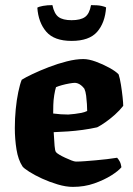

<svg xmlns="http://www.w3.org/2000/svg" viewBox="-20 -731 521 751"><path d="M265 0Q238 0 206 -9.5Q174 -19 144.5 -32.5Q115 -46 94 -59.5Q73 -73 68 -80Q51 -106 44.5 -146.5Q38 -187 38 -230Q38 -267 41.5 -303.5Q45 -340 51.5 -371Q58 -402 65 -419Q79 -428 107.5 -441.5Q136 -455 171 -468.5Q206 -482 241.5 -491Q277 -500 306 -500Q327 -500 354.5 -490Q382 -480 407.5 -466Q433 -452 444 -440Q449 -425 453 -400Q457 -375 459.5 -351.5Q462 -328 462 -317Q448 -299 429.5 -282.5Q411 -266 392.5 -253Q374 -240 360 -233Q333 -227 304 -223Q275 -219 246 -217Q217 -215 190 -214Q192 -180 193.5 -160.5Q195 -141 199 -136Q202 -132 212 -126Q222 -120 235 -114Q248 -108 259.5 -103.5Q271 -99 277 -99Q292 -99 312 -100.5Q332 -102 354.5 -104Q377 -106 398.5 -108.5Q420 -111 438 -114Q443 -109 448 -100Q453 -91 455 -77Q444 -63 415.5 -45Q387 -27 348.5 -13.5Q310 0 265 0ZM247 -283Q260 -284 273 -285.5Q286 -287 298.5 -289.5Q311 -292 321 -297Q321 -308 320 -324Q319 -340 317 -356.5Q315 -373 310 -384Q304 -392 297 -397.5Q290 -403 283.5 -405Q277 -407 273 -407Q266 -407 251.5 -404.5Q237 -402 222.5 -398Q208 -394 199 -390Q195 -377 192 -358Q189 -339 188.5 -320.5Q188 -302 188 -287Q203 -285 218 -284Q233 -283 247 -283ZM260 -571Q192 -571 161 -607Q130 -643 126 -701Q132 -705 148.5 -708Q165 -711 185 -711Q192 -677 209 -664.5Q226 -652 260 -652Q295 -652 312.5 -664.5Q330 -677 336 -711Q363 -711 376.5 -708Q390 -705 395 -702Q391 -642 360 -606.5Q329 -571 260 -571Z"/></svg>

Font: Texturina Medium 12pt ExtraBold
Style: Regular
Weight: 800
Version: Version 1.002